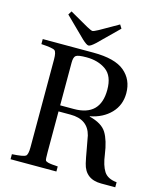

<svg xmlns="http://www.w3.org/2000/svg" viewBox="-128 -975 899 1068"><g transform="rotate(15 322.0 -441.0)"><path d="M224 -361H303Q455 -361 455 -512Q455 -592 409.5 -624.5Q364 -657 297 -657Q249 -657 236.5 -648Q224 -639 224 -607ZM35 0V-29Q101 -33 113 -42Q125 -51 125 -93V-599Q125 -641 113 -650Q101 -659 35 -663V-692H327Q451 -692 506.5 -645.5Q562 -599 562 -521Q562 -452 517 -405.5Q472 -359 399 -345V-343Q472 -325 498 -282.5Q524 -240 535 -161Q543 -100 564 -67Q585 -34 638 -29V0H557Q465 0 445 -86Q439 -111 429 -168.5Q419 -226 416 -239Q394 -326 293 -326H224V-93Q224 -49 227 -45Q228 -42 230.5 -40.5Q233 -39 237 -37.5Q241 -36 244.5 -35Q248 -34 255.5 -33Q263 -32 267.5 -31.5Q272 -31 282.5 -30.5Q293 -30 299 -29V0ZM137 -861 150 -882 257 -821Q283 -807 290 -807Q297 -807 323 -821L430 -882L443 -861L327 -747Q301 -723 290 -723Q279 -723 253 -747Z"/></g></svg>

Font: Heuristica
Style: Regular
Weight: 400
Version: Version 1.0.1 ; ttfautohint (v1.4.1)